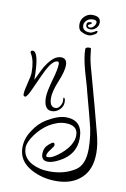

<svg xmlns="http://www.w3.org/2000/svg" viewBox="-94 -526 640 973"><g transform="rotate(10 225.5 -39.5)"><path d="M182 46Q141 46 141 -19Q141 -33 145.5 -55Q150 -77 158 -107Q176 -167 176 -194Q176 -207 168 -207Q144 -207 116 -155Q112 -148 100.5 -123Q89 -98 70 -56Q47 -3 37 -3Q27 -3 27 -14Q27 -23 29.5 -37Q32 -51 37 -70Q48 -111 48 -129Q48 -189 29 -221Q25 -227 25 -230Q25 -239 35 -239Q68 -239 68 -95Q83 -127 93.5 -148Q104 -169 111 -178Q146 -231 182 -231Q213 -231 213 -195Q213 -181 207.5 -159.5Q202 -138 190 -109Q178 -80 172.5 -58Q167 -36 167 -21Q167 27 197 27Q212 27 221 12Q230 -2 230 -16Q230 -18 229.5 -19Q229 -20 229 -21V-26Q229 -32 230 -32Q239 -32 239 -9Q239 13 221 30Q203 46 182 46ZM299 -365Q292 -365 282 -367.5Q272 -370 261 -376Q244 -385 244 -413Q244 -436 261 -453Q278 -470 301 -470Q344 -470 344 -438Q344 -421 332 -409Q319 -396 303 -396Q279 -396 279 -416Q279 -432 297 -432Q306 -432 306 -429Q306 -427 297 -421Q288 -417 288 -414Q288 -405 300 -405Q310 -405 319 -415Q328 -426 328 -436Q328 -448 307 -448Q291 -448 278 -438Q264 -426 264 -411Q264 -380 303 -380Q313 -380 324 -387Q334 -394 338 -394Q341 -394 341 -390Q341 -380 325 -373Q312 -365 299 -365ZM265 391Q193 391 135 359Q68 322 68 253Q68 206 96 165Q123 121 164 97Q220 64 259 64Q346 64 346 157Q346 241 266 283Q231 302 207 302Q173 302 173 266Q173 236 195 217Q212 202 218 202Q226 202 226 214Q226 220 210 240Q194 260 194 272Q194 279 203 279Q228 279 268 245Q304 214 316 186Q326 167 326 145Q326 94 262 94Q222 94 178 121Q140 146 113 183Q84 223 84 251Q84 301 132 328Q151 338 174 343.5Q197 349 225 349Q301 349 356 313Q400 284 400 202Q400 170 395.5 134Q391 98 380 60Q377 49 368 14Q359 -21 343 -79Q339 -97 331 -124Q323 -151 313 -186Q295 -252 295 -293Q295 -304 316 -304Q322 -304 323 -301Q325 -285 327 -267.5Q329 -250 333 -233Q336 -218 346 -183.5Q356 -149 370 -96Q378 -68 392 -15.5Q406 37 426 113Q442 170 442 217Q442 301 395 345Q347 391 265 391Z"/></g></svg>

Font: Ole
Style: Regular
Weight: 400
Designer: Robert E. Leuschke
Foundry: Robert E. Leuschke
Version: Version 1.010; ttfautohint (v1.8.3)